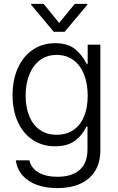

<svg xmlns="http://www.w3.org/2000/svg" viewBox="-20 -761 610 991"><path d="M61.5 66.4H131.8Q141.1 107.9 179.4 129.6Q217.8 151.4 276.4 151.4Q350.6 151.4 391.1 116Q431.6 80.6 431.6 9.8V-107.4H425.8Q406.7 -64.9 367.9 -35.4Q329.1 -5.9 263.7 -5.9Q200.2 -5.9 150.6 -37.8Q101.1 -69.8 73 -129.6Q44.9 -189.5 44.9 -269.5Q44.9 -349.6 72.5 -410.4Q100.1 -471.2 149.9 -504.6Q199.7 -538.1 264.6 -538.1Q330.6 -538.1 367.9 -507.3Q405.3 -476.6 426.8 -431.6H432.6V-530.3H498V13.7Q498 79.1 470 123Q441.9 167 391.8 188.5Q341.8 210 276.4 210Q217.3 210 171.1 193.4Q125 176.8 96.4 144.5Q67.9 112.3 61.5 66.4ZM432.6 -267.6Q432.6 -329.1 413.8 -376.7Q395 -424.3 358.9 -450.9Q322.8 -477.5 272.5 -477.5Q221.7 -477.5 185.5 -450Q149.4 -422.4 130.9 -374.8Q112.3 -327.1 112.3 -267.6Q112.3 -207.5 130.9 -161.9Q149.4 -116.2 185.5 -90.8Q221.7 -65.4 272.5 -65.4Q322.3 -65.4 358.4 -89.6Q394.5 -113.8 413.6 -159.4Q432.6 -205.1 432.6 -267.6ZM285.2 -642.6 366.2 -741.2H430.7V-736.3L313.5 -596.7H257.8L140.6 -736.3V-741.2H205.1Z"/></svg>

Font: Pretendard Std Light
Style: Regular
Weight: 300
Designer: Base glyphs from Inter by Rasmus Andersson; Hangeul glyphs from Noto Sans CJK(Source Han Sans) by Jang Soo-young and Kan
Foundry: Kil Hyung-jin
Version: Version 1.309